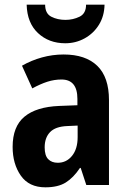

<svg xmlns="http://www.w3.org/2000/svg" viewBox="-20 -791 549 821"><path d="M252 -558Q346 -558 396 -509.5Q446 -461 446 -363V0H349L325 -73H322Q294 -31 261 -10.5Q228 10 174 10Q104 10 69 -40Q34 -90 34 -163Q34 -250 84.5 -292Q135 -334 233 -338L311 -341V-368Q311 -451 243 -451Q212 -451 182.5 -441.5Q153 -432 118 -413L74 -510Q114 -533 159.5 -545.5Q205 -558 252 -558ZM268 -252Q217 -250 194 -226Q171 -202 171 -161Q171 -126 186 -110.5Q201 -95 227 -95Q264 -95 288 -124.5Q312 -154 312 -205V-254ZM427 -771Q426 -722 403 -685Q380 -648 342 -627Q304 -606 259 -606Q189 -606 142.5 -649.5Q96 -693 94 -771H173Q173 -733 199.5 -719.5Q226 -706 260 -706Q292 -706 320 -719.5Q348 -733 348 -771Z"/></svg>

Font: Noto Sans Malayalam Condensed
Style: Bold
Weight: 700
Width: 3
Designer: Jelle Bosma - Monotype Design Team
Foundry: Monotype Imaging Inc.
Version: Version 2.104; ttfautohint (v1.8.4.7-5d5b)